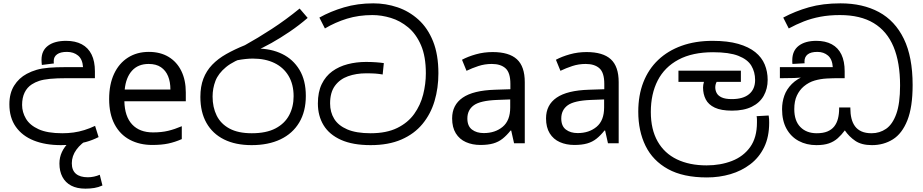

<svg xmlns="http://www.w3.org/2000/svg" viewBox="-20 -856 5513 1147"><path d="M344 11Q251 11 182 -16.5Q113 -44 74.5 -98.5Q36 -153 36 -233Q36 -299 64.5 -344.5Q93 -390 140 -415Q168 -430 199 -439Q230 -448 272.5 -451.5Q315 -455 376 -455H476Q473 -502 446.5 -524Q420 -546 380 -546Q341 -546 321 -531.5Q301 -517 301 -492Q301 -488 301 -484Q301 -480 302 -477L230 -468Q229 -476 228.5 -483.5Q228 -491 228 -499Q228 -554 267 -583Q306 -612 375 -612Q430 -612 468.5 -591.5Q507 -571 527 -530.5Q547 -490 547 -430V-389H384Q318 -389 278.5 -385Q239 -381 214.5 -373Q190 -365 170 -352Q142 -334 127 -303Q112 -272 112 -229Q112 -186 135 -147Q158 -108 210.5 -84Q263 -60 352 -60Q387 -60 419.5 -64.5Q452 -69 484 -79Q516 -89 548 -104L569 -37Q531 -18 492.5 -7.5Q454 3 416.5 7Q379 11 344 11ZM490 271Q440 271 405.5 253Q371 235 353 201Q335 167 335 121Q335 84 350 52Q365 20 393.5 -7.5Q422 -35 460 -56L495 -69L513 -28Q464 0 436.5 38Q409 76 409 119Q409 161 433.5 182Q458 203 505 203Q523 203 541.5 199Q560 195 576 188L592 252Q568 263 543 267Q518 271 490 271Z M869 -546Q938 -546 987.5 -516Q1037 -486 1063.5 -431.5Q1090 -377 1090 -304V-251H723Q725 -160 769.5 -112.5Q814 -65 894 -65Q945 -65 984.5 -74.5Q1024 -84 1066 -102V-25Q1025 -7 985 1.5Q945 10 890 10Q814 10 755.5 -21Q697 -52 664.5 -113.5Q632 -175 632 -264Q632 -352 661.5 -415Q691 -478 744.5 -512Q798 -546 869 -546ZM868 -474Q805 -474 768.5 -433.5Q732 -393 725 -321H998Q998 -367 984 -401Q970 -435 941.5 -454.5Q913 -474 868 -474Z M1483 11Q1387 11 1318.5 -23Q1250 -57 1213.5 -121.5Q1177 -186 1177 -277Q1177 -339 1195 -386Q1213 -433 1247.5 -469Q1282 -505 1331.5 -533Q1381 -561 1443 -586Q1519 -628 1603.5 -683Q1688 -738 1770 -805L1818 -749Q1767 -705 1711 -667Q1655 -629 1601.5 -599Q1548 -569 1503 -550L1461 -521Q1376 -493 1330 -455Q1284 -417 1267 -372.5Q1250 -328 1250 -279Q1250 -215 1274.5 -165.5Q1299 -116 1351 -88Q1403 -60 1484 -60Q1571 -60 1626 -89Q1681 -118 1707.5 -168Q1734 -218 1734 -281Q1734 -352 1704 -402.5Q1674 -453 1619.5 -479.5Q1565 -506 1490 -506Q1470 -506 1446.5 -503.5Q1423 -501 1399.5 -496.5Q1376 -492 1355 -485L1430 -555Q1447 -562 1467 -564Q1487 -566 1514 -566Q1599 -566 1665 -534Q1731 -502 1769 -439Q1807 -376 1807 -283Q1807 -190 1767.5 -124Q1728 -58 1655.5 -23.5Q1583 11 1483 11Z M2194 11Q2087 11 2017 -20.5Q1947 -52 1913 -108Q1879 -164 1879 -238Q1879 -306 1902 -353.5Q1925 -401 1965 -430Q2005 -459 2057 -472.5Q2109 -486 2166 -486Q2198 -486 2226 -484Q2254 -482 2273 -479L2266 -411Q2243 -415 2222.5 -416.5Q2202 -418 2167 -418Q2108 -418 2059 -400.5Q2010 -383 1981 -343.5Q1952 -304 1952 -238Q1952 -186 1976.5 -146Q2001 -106 2054.5 -83Q2108 -60 2194 -60Q2289 -60 2353 -91.5Q2417 -123 2454.5 -175.5Q2492 -228 2508 -291.5Q2524 -355 2524 -418Q2524 -519 2495 -586Q2466 -653 2418.5 -692.5Q2371 -732 2315 -749Q2259 -766 2205 -766Q2123 -766 2053 -744.5Q1983 -723 1921 -686L1888 -751Q1954 -788 2035 -812Q2116 -836 2210 -836Q2285 -836 2354.5 -812.5Q2424 -789 2479.5 -739Q2535 -689 2567 -609.5Q2599 -530 2599 -418Q2599 -330 2576 -252.5Q2553 -175 2504 -115.5Q2455 -56 2378 -22.5Q2301 11 2194 11Z M2923 -545Q3021 -545 3068 -502Q3115 -459 3115 -365V0H3051L3034 -76H3030Q3007 -47 2982.5 -27.5Q2958 -8 2926.5 1Q2895 10 2850 10Q2802 10 2763.5 -7Q2725 -24 2703 -59.5Q2681 -95 2681 -149Q2681 -229 2744 -272.5Q2807 -316 2938 -320L3029 -323V-355Q3029 -422 3000 -448Q2971 -474 2918 -474Q2876 -474 2838 -461.5Q2800 -449 2767 -433L2740 -499Q2775 -518 2823 -531.5Q2871 -545 2923 -545ZM2949 -259Q2849 -255 2810.5 -227Q2772 -199 2772 -148Q2772 -103 2799.5 -82Q2827 -61 2870 -61Q2938 -61 2983 -98.5Q3028 -136 3028 -214V-262Z M3484 -545Q3582 -545 3629 -502Q3676 -459 3676 -365V0H3612L3595 -76H3591Q3568 -47 3543.5 -27.5Q3519 -8 3487.5 1Q3456 10 3411 10Q3363 10 3324.5 -7Q3286 -24 3264 -59.5Q3242 -95 3242 -149Q3242 -229 3305 -272.5Q3368 -316 3499 -320L3590 -323V-355Q3590 -422 3561 -448Q3532 -474 3479 -474Q3437 -474 3399 -461.5Q3361 -449 3328 -433L3301 -499Q3336 -518 3384 -531.5Q3432 -545 3484 -545ZM3510 -259Q3410 -255 3371.5 -227Q3333 -199 3333 -148Q3333 -103 3360.5 -82Q3388 -61 3431 -61Q3499 -61 3544 -98.5Q3589 -136 3589 -214V-262Z M4203 204Q4061 204 3970.5 154Q3880 104 3836.5 15.5Q3793 -73 3793 -189Q3793 -287 3823.5 -365Q3854 -443 3912 -498Q3970 -553 4052 -582.5Q4134 -612 4237 -612Q4327 -612 4390 -594Q4453 -576 4492 -544.5Q4531 -513 4548.5 -470.5Q4566 -428 4566 -379Q4566 -326 4542.5 -284Q4519 -242 4471.5 -218.5Q4424 -195 4353 -195Q4288 -195 4250 -213Q4212 -231 4196 -262.5Q4180 -294 4180 -333Q4180 -349 4185 -365.5Q4190 -382 4197 -396L4240 -374L4198 -367H4033V-434H4406V-367H4225L4286 -398Q4270 -383 4261.5 -367.5Q4253 -352 4253 -334Q4253 -316 4261.5 -300Q4270 -284 4291.5 -274Q4313 -264 4352 -264Q4420 -264 4455.5 -294Q4491 -324 4491 -378Q4491 -426 4468.5 -463.5Q4446 -501 4391 -522.5Q4336 -544 4240 -544Q4116 -544 4033 -499.5Q3950 -455 3909 -375Q3868 -295 3868 -187Q3868 -83 3908.5 -11.5Q3949 60 4024 96Q4099 132 4201 132Q4284 132 4352.5 105.5Q4421 79 4461.5 22.5Q4502 -34 4502 -124Q4502 -129 4502 -141Q4502 -153 4500 -162L4572 -166Q4574 -155 4574.5 -144.5Q4575 -134 4575 -123Q4575 -38 4545 23.5Q4515 85 4462.5 125Q4410 165 4343.5 184.5Q4277 204 4203 204Z M5189 11Q5127 11 5089.5 -14.5Q5052 -40 5027 -77Q5007 -50 4984.5 -30Q4962 -10 4932 0.5Q4902 11 4857 11Q4798 11 4751.5 -14Q4705 -39 4678.5 -87Q4652 -135 4652 -204Q4652 -246 4665.5 -284.5Q4679 -323 4710.5 -354.5Q4742 -386 4794 -406L4796 -397Q4762 -391 4725 -390Q4688 -389 4659 -389H4639V-455H4955Q4952 -502 4926.5 -524Q4901 -546 4863 -546Q4824 -546 4805 -531Q4786 -516 4786 -489Q4786 -487 4786 -484Q4786 -481 4787 -478L4714 -474Q4713 -479 4713 -485.5Q4713 -492 4713 -496Q4713 -553 4751.5 -582.5Q4790 -612 4857 -612Q4911 -612 4949 -591.5Q4987 -571 5006.5 -530.5Q5026 -490 5026 -430V-389H4991Q4956 -389 4919 -387Q4882 -385 4847 -375Q4812 -365 4782 -340Q4756 -318 4740.5 -285Q4725 -252 4725 -204Q4725 -134 4761.5 -97Q4798 -60 4859 -60Q4897 -60 4922.5 -70.5Q4948 -81 4963.5 -100.5Q4979 -120 4986 -147.5Q4993 -175 4993 -208V-214H5060V-208Q5060 -176 5066.5 -149Q5073 -122 5087.5 -102Q5102 -82 5126.5 -71Q5151 -60 5187 -60Q5235 -60 5273.5 -86.5Q5312 -113 5334.5 -175.5Q5357 -238 5357 -345Q5357 -483 5318 -576.5Q5279 -670 5199.5 -718Q5120 -766 4998 -766Q4934 -766 4881 -756Q4828 -746 4782 -728Q4736 -710 4692 -686L4659 -751Q4730 -789 4812.5 -812.5Q4895 -836 5001 -836Q5134 -836 5230.5 -784Q5327 -732 5379.5 -624Q5432 -516 5432 -348Q5432 -216 5400.5 -137Q5369 -58 5314 -23.5Q5259 11 5189 11Z"/></svg>

Font: lsinhala85
Style: Book
Weight: 400
Designer: Jelle Bosma - Monotype Design Team
Foundry: Monotype Imaging Inc.
Version: Version 2.003